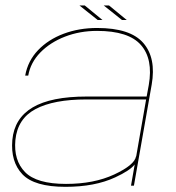

<svg xmlns="http://www.w3.org/2000/svg" viewBox="-20 -700 664 724"><path d="M474 0 488 -80Q470.5 -57 414 -31Q337.5 4.5 227 4.5Q109.5 4.5 64.5 -42.8Q19.5 -90 26.5 -172Q34 -254 103.2 -295Q172.5 -336 307 -336H533L541 -379.5Q558 -477 511.5 -530.2Q465 -583.5 346 -583.5Q281 -583.5 225 -561.8Q169 -540 132 -502Q95 -464 86.5 -415H75Q85 -470.5 123.5 -510.8Q162 -551 220 -572.8Q278 -594.5 346 -594.5Q471.5 -594.5 520.5 -537.8Q569.5 -481 552 -381L485 0ZM493.5 -110 531 -325H305Q182.5 -325 114.2 -288.8Q46 -252.5 38 -172Q31 -95.5 74.5 -51Q118 -6.5 229 -6.5Q334.5 -6.5 411 -42.2Q487.5 -78 493 -110.5ZM440 -624.5 371 -679.5H391L458 -624.5ZM348.5 -624.5 279.5 -679.5H299.5L366.5 -624.5Z"/></svg>

Font: Anybody ExtraExpanded Thin
Style: Italic
Weight: 100
Width: 8
Italic angle: -10°
Designer: Tyler Finck
Foundry: Etcetera Type Company
Version: Version 1.010; ttfautohint (v1.8.3) -l 8 -r 50 -G 200 -x 14 